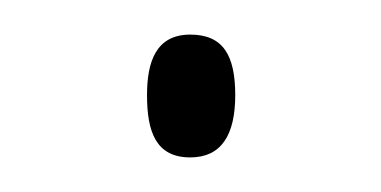

<svg xmlns="http://www.w3.org/2000/svg" viewBox="-20 -389 220 111"><path d="M65 -334C65 -313 70 -298 90 -298C108 -298 116 -311 116 -334C116 -357 109 -369 90 -369C70 -369 65 -353 65 -334Z"/></svg>

Font: Noto Sans Ethiopic ExtraCondensed Thin
Style: Regular
Weight: 100
Width: 2
Designer: Monotype Design Team
Foundry: Monotype Imaging Inc.
Version: Version 2.102